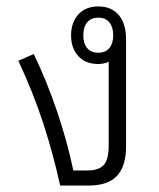

<svg xmlns="http://www.w3.org/2000/svg" viewBox="-20 -577 495 597"><path d="M372 -121Q372 -61 344 -30.5Q316 0 255 0H167Q146 -97 114.5 -193.5Q83 -290 37 -388L85 -409Q125 -326 157 -232Q189 -138 208 -47H253Q287 -47 302.5 -64Q318 -81 318 -125V-385Q304 -378 285 -378Q246 -378 223.5 -402.5Q201 -427 201 -467Q201 -507 223.5 -532Q246 -557 286 -557Q327 -557 349.5 -530Q372 -503 372 -455ZM285 -413Q308 -413 320 -427.5Q332 -442 332 -467Q332 -493 320 -507.5Q308 -522 286 -522Q263 -522 251 -507.5Q239 -493 239 -467Q239 -442 251 -427.5Q263 -413 285 -413Z"/></svg>

Font: Noto Sans Thai Looped SemiCondensed Light
Style: Regular
Weight: 300
Width: 4
Designer: Sasikarn Vongin, Ben Mitchell
Foundry: The Fontpad Ltd
Version: Version 1.001; ttfautohint (v1.8.4.7-5d5b)